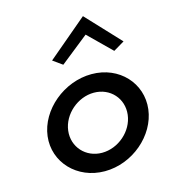

<svg xmlns="http://www.w3.org/2000/svg" viewBox="-115 -869 852 963"><g transform="rotate(-15 311.0 -387.0)"><path d="M198 -602 247 -567 394 -684 512 -568 569 -602 405 -777ZM185 -241C195 -324 274 -392 358 -392C443 -392 504 -324 494 -241C484 -158 406 -90 321 -90C237 -90 175 -158 185 -241ZM78 -241C62 -109 167 3 311 3C455 3 585 -109 601 -241C617 -373 515 -485 371 -485C227 -485 94 -373 78 -241Z"/></g></svg>

Font: Bluebird
Style: LiObl
Weight: 300
Designer: Jasper
Foundry: Cannot Into Space Fonts
Version: Version 0.98